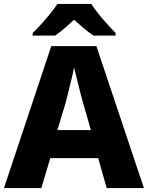

<svg xmlns="http://www.w3.org/2000/svg" viewBox="-20 -950 747 970"><path d="M519 0 476 -151H234L189 0H0L239 -717H467L707 0ZM399 -432Q394 -450 385.5 -483Q377 -516 368.5 -551Q360 -586 354 -609Q350 -587 342 -553.5Q334 -520 326 -487.5Q318 -455 312 -432L270 -293H439ZM441 -930Q456 -907 478 -879.5Q500 -852 523.5 -826.5Q547 -801 564 -783V-770H453Q427 -787 403.5 -807Q380 -827 354 -850Q329 -827 306.5 -807.5Q284 -788 258 -770H145V-783Q164 -801 187.5 -827Q211 -853 233 -880Q255 -907 270 -930Z"/></svg>

Font: Noto Sans Hebrew Thin ExtraBold
Style: Regular
Weight: 800
Version: Version 3.001